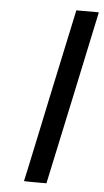

<svg xmlns="http://www.w3.org/2000/svg" viewBox="-51 -728 414 762"><g transform="rotate(5 155.5 -347.0)"><path d="M148 -348 222 -694H311V-691Q311 -690 238 -347.5Q165 -5 164 -2V0H119Q74 0 74 -1L84 -46Q93 -90 112 -177.5Q131 -265 148 -348Z"/></g></svg>

Font: MathJax_SansSerif
Style: Italic
Weight: 400
Version: Version 1.1